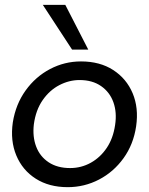

<svg xmlns="http://www.w3.org/2000/svg" viewBox="-20 -762 616 794"><path d="M260 12Q183 12 128 -23Q73 -58 47.5 -119Q22 -180 33 -256Q45 -331 86 -388Q127 -445 187 -476.5Q247 -508 315 -508Q393 -508 448 -472.5Q503 -437 528.5 -376.5Q554 -316 543 -240Q532 -165 491 -108Q450 -51 389.5 -19.5Q329 12 260 12ZM270 -67Q316 -67 355.5 -89Q395 -111 421.5 -150.5Q448 -190 456 -245Q464 -297 449 -339Q434 -381 398 -406Q362 -431 309 -431Q266 -431 225.5 -410Q185 -389 156.5 -348Q128 -307 120 -248Q114 -197 129.5 -156Q145 -115 181 -91Q217 -67 270 -67ZM278 -557 157 -742H250L345 -557Z"/></svg>

Font: Host Grotesk
Style: Italic
Weight: 400
Italic angle: -8°
Designer: Doğukan Karapınar based on Poppins by Indian Type Foundry, Jonny Pinhorn
Foundry: Element Type
Version: Version 1.001; ttfautohint (v1.8.4.7-5d5b)